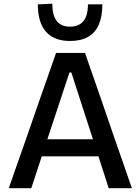

<svg xmlns="http://www.w3.org/2000/svg" viewBox="-20 -992 740 1012"><path d="M26.5 0Q46.5 -57.5 68.5 -121Q90.5 -184.5 111 -241.5L196 -486.5Q219.5 -552.5 238 -605.8Q256.5 -659 275.5 -713H428Q447.5 -657.5 465.8 -604.5Q484 -551.5 507 -486L591.5 -240.5Q612 -181.5 633.8 -119.2Q655.5 -57 675 0H553Q533.5 -60.5 513 -124.2Q492.5 -188 474 -245L356 -610H346L226.5 -248.5Q207 -189.5 186 -125Q165 -60.5 145 0ZM173 -168 184 -258H530L539 -168ZM349 -776Q266 -776 222.8 -824.2Q179.5 -872.5 179.5 -969L255.5 -972.5Q255.5 -910.5 279.2 -881Q303 -851.5 349 -851.5Q395.5 -851.5 419.5 -880.5Q443.5 -909.5 443.5 -969H519.5Q519.5 -904.5 500.5 -861.5Q481.5 -818.5 443.5 -797.2Q405.5 -776 349 -776Z"/></svg>

Font: Commissioner Thin Medium
Style: Regular
Weight: 500
Version: Version 1.000